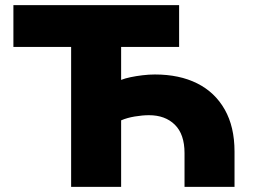

<svg xmlns="http://www.w3.org/2000/svg" viewBox="-20 -725 991 745"><path d="M256 0V-543H32V-705H675V-543H450V-415Q465 -421 486.5 -425.5Q508 -430 533 -433Q558 -436 581 -436Q676 -436 745 -401.5Q814 -367 852 -300Q890 -233 890 -137V0H696V-131Q696 -204 658.5 -241Q621 -278 558 -278Q533 -278 503 -273Q473 -268 450 -258V0Z"/></svg>

Font: Nunito Sans 6pt Black
Style: Regular
Weight: 900
Version: Version 3.101;gftools[0.9.27]